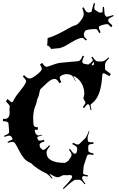

<svg xmlns="http://www.w3.org/2000/svg" viewBox="-46 -1185 800 1290"><path d="M571.3 -1118.2 584.5 -1165 592.8 -1160.6 587.4 -1138.7Q588.4 -1118.7 592.3 -1118.7L620.6 -1100.6Q635.3 -1100.6 642.1 -1101.6L645 -1138.2L652.8 -1138.7Q656.2 -1094.2 656.7 -1090.8L663.6 -1077.6Q666.5 -1072.8 668.5 -1072.8Q684.6 -1072.8 714.8 -1084L717.3 -1077.6Q682.6 -1061 682.6 -1055.2L680.7 -1045.4Q681.2 -1037.6 709 -1014.2L702.1 -1001.5Q680.7 -1022.9 675.8 -1022.9Q661.1 -1022.9 639.6 -1016.4Q618.2 -1009.8 618.2 -1003.4Q618.2 -991.7 629.9 -967.8L620.6 -962.4Q607.4 -989.7 599.6 -989.7Q558.1 -989.7 534.2 -982.4Q524.4 -979 524.4 -975.8Q524.4 -972.7 522.5 -970.7L517.1 -959Q517.1 -945.3 520.8 -937.7Q524.4 -930.2 538.1 -920.4L530.3 -912.6Q513.7 -930.7 508.3 -930.7Q483.4 -930.7 434.8 -901.4Q386.2 -872.1 379.6 -869.9Q373 -867.7 366.7 -866Q360.4 -864.3 360.4 -862.3L299.3 -856.4Q299.3 -854 299.1 -854Q298.8 -854 297.4 -856.4Q284.7 -879.4 269.5 -879.4Q272.5 -879.4 273.9 -929.2Q327.6 -943.8 414.1 -994.1Q441.9 -1010.7 458.7 -1014.6Q475.6 -1018.6 496.1 -1045.7Q516.6 -1072.8 516.6 -1088.6Q516.6 -1104.5 506.8 -1131.8L516.1 -1135.7Q532.2 -1103.5 539.1 -1103.5L553.2 -1100.6Q560.1 -1102.5 564.5 -1104.5Q566.4 -1105 567.9 -1106.4Q569.3 -1107.9 570.3 -1108.6Q571.3 -1109.4 571.3 -1113.3ZM567.9 -229 581.5 -230 582.5 -219.2Q557.6 -216.8 552.2 -212.9Q546.9 -209 546.9 -199.2V-179.2Q546.9 -171.9 548.3 -168.5Q551.8 -160.2 582.5 -153.8L580.6 -143.1Q564.9 -147 558.6 -147Q552.2 -147 550 -146.5Q547.9 -146 546.4 -145.8Q544.9 -145.5 543.5 -143.8Q542 -142.1 541.3 -141.6Q540.5 -141.1 539.3 -138.7Q538.1 -136.2 538.1 -136Q538.1 -135.7 535.4 -127.9Q532.7 -120.1 527.8 -105.5L519.5 -81.1Q516.6 -71.8 516.6 -70.8L511.7 -21Q511.7 -12.7 545.4 -6.8L544.4 1Q526.9 -2 520.3 -2Q513.7 -2 511 -0.5Q508.3 1 507.8 2Q505.9 4.4 505.9 13.4Q505.9 22.5 527.8 48.8L522.5 53.2Q499 22.9 487.8 22.9H461.4Q446.3 22.9 381.8 85L376.5 80.1Q437.5 16.6 438.5 4.9V2Q437 -8.8 423.8 -8.8L402.8 -7.8Q388.7 -7.8 384 -8.3Q379.4 -8.8 377.4 -7.8L350.6 4.9Q348.6 5.9 341.3 5.9Q334 5.9 321.5 0.7Q309.1 -4.4 305.7 -7.8L285.6 -18.1Q288.1 -12.7 306.6 12.2L301.8 15.1Q277.8 -15.6 257.1 -24.2Q236.3 -32.7 207.3 -52.2Q178.2 -71.8 166.5 -85.9L161.6 -88.9Q132.3 -101.1 114.7 -122.1Q97.2 -143.1 81.1 -175.5Q64.9 -208 56.6 -220Q48.3 -231.9 37.6 -231.9Q26.9 -231.9 7.8 -225.1L4.4 -231.9L38.6 -249Q32.7 -273.9 15.6 -273.9Q6.8 -273.9 -15.1 -265.1L-18.6 -272.9Q4.4 -282.2 10 -287.1Q15.6 -292 15.6 -299.8L11.7 -348.1Q11.2 -356.4 9.8 -360.4Q5.4 -369.1 -26.4 -371.1L-25.4 -386.2H-14.2Q18.6 -386.2 18.6 -428.2L17.6 -453.1L19.5 -471.2Q19.5 -476.1 -6.3 -504.9L4.4 -520Q28.8 -497.1 33.4 -497.6Q38.1 -498 43.5 -506.8Q53.2 -530.8 85 -569.1Q116.7 -607.4 126.5 -628.9Q129.4 -633.3 129.4 -640.9Q129.4 -648.4 107.4 -671.9L115.7 -680.2Q137.2 -657.2 152.8 -657.2Q168.5 -657.2 201.7 -683.3Q234.9 -709.5 234.9 -720.7Q234.9 -731.9 222.7 -752.9L237.8 -762.2Q253.4 -735.8 267.6 -735.8Q272 -735.8 310.5 -750Q349.1 -764.2 372.6 -764.2L477.5 -773.9Q486.8 -774.9 493.4 -781.5Q500 -788.1 509.8 -811L518.6 -807.1Q506.8 -780.3 506.8 -773.4Q506.8 -766.6 508.8 -763.2Q511.2 -758.3 518.6 -756.8L537.6 -752.9Q540.5 -752 546.1 -752Q551.8 -752 556.6 -756.8L552.7 -766.1Q553.7 -762.2 558.6 -757.8Q566.4 -764.6 578.6 -779.8L579.6 -778.8L567.9 -798.8L574.7 -804.2Q589.8 -783.2 597.4 -777.6Q605 -772 614.7 -772H636.7Q646.5 -772 655.5 -777.1Q664.6 -782.2 682.6 -799.8L687.5 -794.9Q669.9 -776.4 664.8 -767.6Q659.7 -758.8 659.7 -749V-720.2Q659.7 -715.3 698.7 -688L689.5 -672.9Q654.8 -692.9 651.9 -692.9Q641.6 -692.9 641.6 -682.1Q634.8 -573.7 603.5 -525.4Q588.9 -502.9 575.7 -493.9Q562.5 -484.9 562.5 -478.3Q562.5 -471.7 568.8 -446.8L562.5 -444.8Q556.2 -477.1 553.5 -480.2Q550.8 -483.4 547.9 -483.9H544.4L541.5 -484.9Q539.6 -484.9 517.6 -458L510.7 -465.8Q528.8 -491.2 528.8 -493.2L527.8 -498L517.6 -517.1Q514.6 -522 514.6 -524.9L520.5 -553.2Q520.5 -594.2 500.5 -627.7Q480.5 -661.1 445.8 -675.8Q449.7 -666.5 462.4 -640.1L460.4 -639.2Q444.3 -671.4 440.7 -674.1Q437 -676.8 434.3 -678.2Q431.6 -679.7 429.7 -682.1Q412.6 -687 399.7 -687Q386.7 -687 371.1 -679.9Q355.5 -672.9 355.5 -662.8Q355.5 -652.8 365.7 -632.8L352.5 -626Q337.9 -654.8 322.5 -654.8Q307.1 -654.8 291 -644.3Q274.9 -633.8 254.2 -613Q233.4 -592.3 228.5 -588.6Q223.6 -585 221.7 -575.2Q214.4 -537.6 208.5 -527.3Q202.6 -517.1 201.9 -507.3Q201.2 -497.6 191.4 -472.7Q176.8 -437 176.8 -390.9Q176.8 -344.7 183.1 -337.6Q189.5 -330.6 209.5 -329.1L207.5 -313H187.5Q187.5 -294.9 195.8 -284.9Q204.1 -274.9 210.7 -274.9Q217.3 -274.9 235.8 -279.8L236.8 -275.9Q203.6 -267.1 203.6 -261.2L207.5 -250Q210.4 -240.2 221.7 -240.2Q232.9 -240.2 249.5 -246.1L252.4 -234.9Q219.7 -224.1 219.7 -212.9Q219.7 -209 220.7 -207L221.7 -199.2L224.6 -192.9L235.8 -182.1Q236.8 -181.2 238 -180.2Q239.3 -179.2 239.7 -178.7Q240.2 -178.2 245.1 -178.2Q257.8 -178.2 283.7 -209L290.5 -204.1Q266.6 -176.8 266.6 -161.1Q266.6 -90.8 388.7 -90.8Q393.6 -90.8 395.5 -92.8L414.6 -106L432.6 -133.8Q434.6 -140.6 434.6 -147.5Q434.6 -154.3 417.5 -180.2L424.8 -185.1Q444.8 -151.9 456.5 -151.9Q472.7 -151.9 472.7 -189Q472.7 -201.2 439.5 -216.8L444.8 -226.1Q466.8 -213.9 475.6 -213.9Q484.4 -213.9 489.7 -220.2L524.4 -253.9Q537.1 -266.6 550.8 -305.2L554.7 -303.2Q542.5 -268.6 542.5 -259.3Q542.5 -250 543.5 -247.1V-245.1Q543.9 -238.8 544.9 -236.3Q547.4 -229 567.9 -229ZM569.8 -748Q573.7 -746.1 576.7 -746.1Q585.4 -746.1 585.4 -759.8Q585.4 -762.2 583.5 -770Q573.2 -758.8 569.8 -748ZM552.7 -766.1Q550.8 -770 550.8 -771ZM511.7 -759.8 510.7 -761.2V-762.2Z"/></svg>

Font: Eater
Style: Regular
Weight: 400
Version: Version 001.002